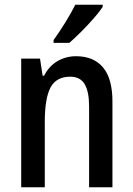

<svg xmlns="http://www.w3.org/2000/svg" viewBox="-20 -786 559 806"><path d="M299 -550Q373 -550 412.5 -503Q452 -456 452 -360V0H354V-340Q354 -401 335.5 -432.5Q317 -464 275 -464Q216 -464 192 -418.5Q168 -373 168 -274V0H69V-540H148L159 -468H165Q186 -509 221.5 -529.5Q257 -550 299 -550ZM411 -757Q398 -737 373 -708.5Q348 -680 320.5 -652.5Q293 -625 271 -606H205V-618Q231 -654 255 -693Q279 -732 296 -766H411Z"/></svg>

Font: Noto Sans Malayalam Condensed Medium
Style: Regular
Weight: 500
Width: 3
Designer: Jelle Bosma - Monotype Design Team
Foundry: Monotype Imaging Inc.
Version: Version 2.104; ttfautohint (v1.8.4.7-5d5b)